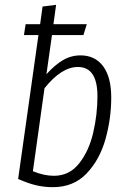

<svg xmlns="http://www.w3.org/2000/svg" viewBox="-20 -763 523 794"><path d="M440 -360Q440 -272 416 -187Q392 -102 338 -45.5Q284 11 199 11Q162 11 128.5 3Q95 -5 55 -23L139 -618H79L86 -663H146L156 -736L212 -743L201 -663H339L325 -618H195L172 -456Q206 -494 240 -514Q274 -534 313 -534Q373 -534 406.5 -489Q440 -444 440 -360ZM302 -486Q234 -486 164 -398L116 -55Q162 -36 203 -36Q267 -36 307.5 -87.5Q348 -139 365.5 -214.5Q383 -290 383 -365Q383 -486 302 -486Z"/></svg>

Font: Fira Sans Extra Condensed Light
Style: Italic
Weight: 300
Width: 3
Italic angle: -8°
Designer: Carrois Corporate & Edenspiekermann AG
Foundry: Carrois Corporate GbR & Edenspiekermann AG
Version: Version 4.203